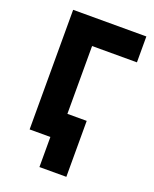

<svg xmlns="http://www.w3.org/2000/svg" viewBox="-159 -790 849 1056"><g transform="rotate(20 265.0 -262.0)"><path d="M82.5 0V-700H511V-548.5H248.5V-151.5H361.5V176H204V0Z"/></g></svg>

Font: Geologica
Style: Bold
Weight: 700
Designer: Sindre Bremnes, Frode Helland
Foundry: Monokrom Skriftforlag AS
Version: Version 1.010; ttfautohint (v1.8.4.7-5d5b);gftools[0.9.28]